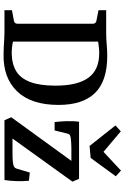

<svg xmlns="http://www.w3.org/2000/svg" viewBox="169 -862 698 1076"><g transform="rotate(90 518.0 -324.0)"><path d="M162 -570Q198 -570 229.5 -573Q261 -576 294 -576Q434 -576 501 -507.5Q568 -439 568 -303Q568 -150 492 -71Q416 8 283 5Q267 5 246 4Q225 3 203 1.5Q181 0 163 0H37V-42L96 -53Q113 -56 113 -73V-496Q113 -511 98 -515L37 -527V-570ZM213 -48Q226 -44 249 -42Q272 -40 289 -41Q343 -43 381.5 -67.5Q420 -92 440 -145.5Q460 -199 460 -286Q460 -409 416 -470Q372 -531 278 -531Q257 -531 239.5 -528.5Q222 -526 213 -525ZM891 -388 898 -375H812Q796 -375 779.5 -374Q763 -373 751 -371Q740 -369 735 -365Q730 -361 728 -350L711 -281H664Q660 -315 659 -351Q658 -387 662 -418H982L998 -381L747 -32L740 -45H827Q847 -45 865.5 -45.5Q884 -46 900 -49Q910 -51 916 -55Q922 -59 925 -68L947 -142L993 -137Q996 -103 995 -68Q994 -33 989 0H654L637 -38ZM968 -624 865 -483 798 -477 683 -622 716 -652 831 -555 936 -653Z"/></g></svg>

Font: Rasa Medium
Style: Regular
Weight: 500
Designer: Anna Giedrys (Yrsa+Rasa design), David Brezina (Yrsa art-direction, Rasa art-direction, design)
Foundry: Rosetta Type Foundry
Version: Version 2.004